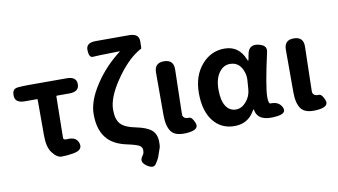

<svg xmlns="http://www.w3.org/2000/svg" viewBox="-93 -1018 2542 1446"><g transform="rotate(-10 1178.5 -295.0)"><path d="M387 7Q346 14 305 14Q268 14 233 -34Q201 -77 201 -164V-439Q201 -444 196 -444H104Q30 -444 28 -498Q25 -553 69 -556L73 -557Q112 -560 152 -560H444Q519 -560 519 -502Q519 -444 444 -444H349Q344 -444 344 -439L340 -195Q339 -158 339 -121Q339 -106 370 -108Q440 -113 455 -60Q470 -6 393 6Z M923 191Q875 158 901 120Q904 116 911 104.5Q918 93 918 73Q918 49 896 36.5Q874 24 805 9Q710 -11 661 -63Q597 -130 597 -257Q597 -360 679 -483Q756 -600 872 -688Q876 -691 871 -691Q866 -691 829 -690Q698 -688 667.5 -685Q637 -682 635 -740Q632 -798 708 -798H963Q1038 -798 1038 -740Q1038 -682 1035 -682Q1032 -682 1010 -668Q921 -613 834 -485.5Q747 -358 747 -265Q747 -190 779.5 -155.5Q812 -121 890 -106Q975 -89 1011 -58Q1047 -27 1047 34Q1047 66 1044 74Q1032 110 1019 146Q1013 162 992 193Q971 224 923 191Z M1145 -33Q1114 -75 1114 -159V-485Q1114 -560 1188 -559Q1262 -558 1260 -483L1253 -190Q1252 -153 1252 -140Q1252 -127 1263 -116.5Q1274 -106 1298.5 -107.5Q1323 -109 1342 -60Q1362 -10 1282 1Q1180 14 1145 -33Z M1793 -76Q1791 -85 1789 -85Q1787 -85 1779 -71Q1729 14 1627.5 14Q1526 14 1465.5 -63Q1405 -140 1405 -275.5Q1405 -411 1480 -495Q1550 -574 1652 -574Q1762 -574 1806 -465Q1811 -453 1813 -453Q1815 -453 1817 -462L1824 -499Q1837 -573 1907 -559Q1976 -545 1965 -495Q1907 -234 1907 -159Q1907 -106 1923 -107Q1988 -109 2010 -61Q2033 -12 1951 -3Q1811 14 1793 -76ZM1661 -107Q1703 -107 1738 -147Q1773 -187 1777 -242L1782 -311Q1784 -341 1775 -369Q1749 -453 1673 -453Q1625 -453 1592 -410Q1555 -362 1555 -277.5Q1555 -193 1583 -150Q1611 -107 1661 -107Z M2138 -33Q2107 -75 2107 -159V-485Q2107 -560 2181 -559Q2255 -558 2253 -483L2246 -190Q2245 -153 2245 -140Q2245 -127 2256 -116.5Q2267 -106 2291.5 -107.5Q2316 -109 2335 -60Q2355 -10 2275 1Q2173 14 2138 -33Z"/></g></svg>

Font: Resource Han Rounded KR
Style: Bold
Weight: 700
Designer: Cyano Hao (round all glyphs); Ryoko NISHIZUKA 西塚涼子 (kana, bopomofo & ideographs); Paul D. Hunt (Latin, Greek & Cyrillic)
Foundry: Cyano Hao
Version: 0.990